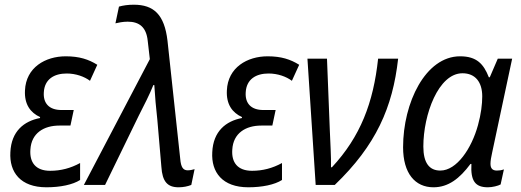

<svg xmlns="http://www.w3.org/2000/svg" viewBox="-20 -785 2210 815"><path d="M177 10C236 10 289 -1 320 -21V-93C280 -71 238 -60 193 -60C131 -60 105 -96 109 -150C113 -220 166 -252 232 -252H279L293 -318H241C187 -318 163 -348 166 -393C169 -449 210 -473 263 -473C302 -473 338 -460 362 -442L393 -510C356 -533 317 -546 259 -546C173 -546 90 -499 86 -401C83 -342 109 -307 150 -288V-284C82 -271 28 -228 24 -139C19 -54 67 10 177 10Z M738 10C759 10 777 6 792 0L806 -67C799 -65 788 -62 777 -62C758 -62 748 -74 745 -111L691 -612C678 -723 633 -765 548 -765C523 -765 503 -762 485 -757L470 -686C483 -689 502 -693 522 -693C571 -693 601 -670 607 -612L616 -534L336 0H426L569 -294C590 -335 616 -386 631 -424H635C637 -386 643 -318 648 -275L665 -77C669 -14 691 10 738 10Z M1034 10C1093 10 1146 -1 1177 -21V-93C1137 -71 1095 -60 1050 -60C988 -60 962 -96 966 -150C970 -220 1023 -252 1089 -252H1136L1150 -318H1098C1044 -318 1020 -348 1023 -393C1026 -449 1067 -473 1120 -473C1159 -473 1195 -460 1219 -442L1250 -510C1213 -533 1174 -546 1116 -546C1030 -546 947 -499 943 -401C940 -342 966 -307 1007 -288V-284C939 -271 885 -228 881 -139C876 -54 924 10 1034 10Z M1320 0H1401C1576 -168 1647 -329 1670 -536H1585C1565 -349 1510 -205 1389 -75H1385C1386 -115 1382 -184 1380 -232L1368 -536H1285Z M1820 10C1883 10 1931 -27 1977 -89H1981C1977 -16 1998 10 2051 10C2070 10 2094 4 2105 -2L2119 -66C2108 -62 2098 -61 2089 -61C2069 -61 2062 -72 2062 -90C2062 -103 2065 -119 2069 -137L2154 -536H2093L2059 -457H2055C2033 -513 2004 -546 1933 -546C1786 -546 1691 -349 1691 -160C1691 -49 1742 10 1820 10ZM1849 -61C1802 -61 1777 -94 1777 -163C1777 -299 1841 -474 1943 -474C1998 -474 2027 -436 2027 -376C2027 -343 2022 -301 2009 -254C1982 -155 1919 -61 1849 -61Z"/></svg>

Font: Noto Sans SemiCondensed
Style: Italic
Weight: 400
Width: 4
Italic angle: -12°
Designer: Monotype Design Team
Foundry: Monotype Imaging Inc.
Version: Version 2.013